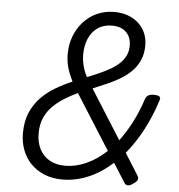

<svg xmlns="http://www.w3.org/2000/svg" viewBox="-64 -1060 1064 1141"><g transform="rotate(5 467.5 -490.0)"><path d="M350 19Q290 19 242.5 -0.5Q195 -20 161.5 -54.5Q128 -89 110.5 -135Q93 -181 93 -234Q93 -305 115 -357Q137 -409 174.5 -448Q212 -487 260 -515.5Q308 -544 360 -566Q347 -593 337 -618.5Q327 -644 322 -671Q317 -698 317 -725Q317 -783 335.5 -832.5Q354 -882 388.5 -920Q423 -958 469.5 -979Q516 -1000 574 -1000Q616 -1000 652.5 -987Q689 -974 716 -949.5Q743 -925 757.5 -891.5Q772 -858 772 -817Q772 -769 756 -731.5Q740 -694 712 -665Q684 -636 647 -613.5Q610 -591 568 -572.5Q526 -554 482 -536L667 -243Q706 -295 739.5 -359.5Q773 -424 798 -501Q804 -516 815.5 -523Q827 -530 849 -530Q873 -530 882 -522.5Q891 -515 885 -500Q853 -400 809 -318Q765 -236 712 -172L792 -45Q801 -31 797.5 -19.5Q794 -8 773 6Q754 20 740.5 19.5Q727 19 719 5L648 -107Q580 -45 504 -13Q428 19 350 19ZM360 -64Q421 -64 484 -92Q547 -120 605 -174L398 -501Q355 -481 317 -457Q279 -433 249.5 -403Q220 -373 203 -333.5Q186 -294 186 -242Q186 -189 206.5 -149Q227 -109 265.5 -86.5Q304 -64 360 -64ZM443 -600Q481 -615 515.5 -630.5Q550 -646 580.5 -663.5Q611 -681 633 -702Q655 -723 667.5 -749Q680 -775 680 -808Q680 -843 666 -867.5Q652 -892 626.5 -905Q601 -918 566 -918Q515 -918 480 -893.5Q445 -869 427 -827Q409 -785 409 -732Q409 -709 413 -686.5Q417 -664 424.5 -642Q432 -620 443 -600Z"/></g></svg>

Font: Playwrite SK
Style: Regular
Weight: 400
Designer: Veronika Burian, José Scaglione
Foundry: TypeTogether
Version: Version 1.002